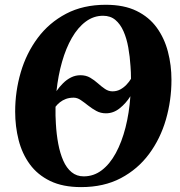

<svg xmlns="http://www.w3.org/2000/svg" viewBox="-20 -773 752 804"><path d="M319.5 10.5Q243 10.5 190 -15.2Q137 -41 104.8 -85.2Q72.5 -129.5 58 -186.5Q43.5 -243.5 43.5 -305.5Q43.5 -390.5 67 -470.5Q90.5 -550.5 138 -614.2Q185.5 -678 256.8 -715.5Q328 -753 423 -753Q499.5 -753 552 -727.2Q604.5 -701.5 636.5 -657.2Q668.5 -613 683.2 -556.5Q698 -500 698 -438.5Q698 -353 674.8 -272.5Q651.5 -192 604.2 -128.2Q557 -64.5 486 -27Q415 10.5 319.5 10.5ZM330.5 -34.5Q372.5 -34.5 406.2 -60.2Q440 -86 465 -132Q490 -178 505.5 -238.8Q521 -299.5 526 -370Q507.5 -340.5 481.2 -319.5Q455 -298.5 423.5 -298.5Q401.5 -298.5 383.2 -308.5Q365 -318.5 349 -331.2Q333 -344 318.2 -354Q303.5 -364 288.5 -364Q270.5 -364 256.2 -358.8Q242 -353.5 231 -344.8Q220 -336 212.5 -326Q212 -306.5 212.5 -289Q213 -271.5 214 -255Q216.5 -210 224 -170.5Q231.5 -131 245 -100.2Q258.5 -69.5 279.8 -52Q301 -34.5 330.5 -34.5ZM451 -390.5Q469 -390.5 483.8 -398.5Q498.5 -406.5 510 -418.8Q521.5 -431 528.5 -443Q528.5 -457 528 -470Q527.5 -483 526.5 -495.5Q524 -536 517.2 -574Q510.5 -612 497.2 -642Q484 -672 463.2 -689.5Q442.5 -707 411.5 -707Q372 -707 339 -682.5Q306 -658 281 -614.5Q256 -571 239.8 -514Q223.5 -457 216.5 -391.5Q228.5 -409 243.8 -424.2Q259 -439.5 277.5 -448.8Q296 -458 317 -458Q340 -458 357.5 -447.8Q375 -437.5 390 -424Q405 -410.5 419.8 -400.5Q434.5 -390.5 451 -390.5Z"/></svg>

Font: Merriweather 72pt ExtraBold
Style: Italic
Weight: 800
Italic angle: -7.8°
Version: Version 2.101